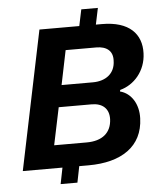

<svg xmlns="http://www.w3.org/2000/svg" viewBox="-60 -866 839 1003"><g transform="rotate(-5 360.0 -365.0)"><path d="M201 -120 242 -316H415C470 -316 506 -287 504 -230C501 -159 453 -120 372 -120ZM267 -430 304 -610H465C519 -610 552 -584 549 -533C548 -467 500 -430 431 -430ZM234 0 217 85H305L322 0H371C544 0 656 -74 661 -221C664 -295 627 -355 568 -370L570 -378C643 -397 705 -465 708 -558C712 -659 648 -729 505 -729H473L491 -815H404L386 -729H177L26 0Z"/></g></svg>

Font: Mona Sans
Style: Bold Italic
Weight: 700
Italic angle: -11.7°
Designer: Deni Anggara
Foundry: GitHub
Version: Version 2.000;Glyphs 3.2.3 (3260)